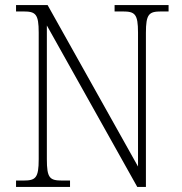

<svg xmlns="http://www.w3.org/2000/svg" viewBox="-20 -734 716 754"><path d="M43 0H255V-25H224C175 -25 164 -35 164 -109V-634L519 0H553V-605C553 -679 565 -689 613 -689H642V-714H430V-689H462C510 -689 522 -679 522 -606V-80L167 -714H43V-689H72C120 -689 132 -679 132 -606V-109C132 -35 120 -25 72 -25H43Z"/></svg>

Font: Noto Serif Bengali SemiCondensed ExtraLight
Style: Regular
Weight: 200
Width: 4
Designer: Juan Bruce, Universal Thirst, Indian Type Foundry and the Monotype Design Team.
Foundry: Monotype Imaging Inc.
Version: Version 2.003